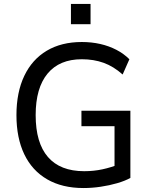

<svg xmlns="http://www.w3.org/2000/svg" viewBox="-20 -940 760 969"><path d="M401 9Q294 9 218 -35Q142 -79 102.5 -161.5Q63 -244 63 -359Q63 -474 102.5 -557Q142 -640 216 -684Q290 -728 393 -728Q442 -728 486 -718Q530 -708 567.5 -688.5Q605 -669 633 -641L599 -564Q553 -605 503 -623Q453 -641 393 -641Q280 -641 220 -568.5Q160 -496 160 -359Q160 -219 222 -147.5Q284 -76 405 -76Q453 -76 497 -85.5Q541 -95 580 -111L558 -59V-303H391V-381H638V-42Q611 -27 571.5 -15.5Q532 -4 488 2.5Q444 9 401 9ZM338 -818V-920H437V-818Z"/></svg>

Font: Nunitoga
Style: Medium
Weight: 500
Designer: Vernon Adams
Foundry: Vernon Adams
Version: Version 1.0